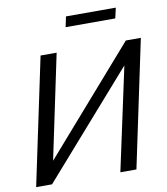

<svg xmlns="http://www.w3.org/2000/svg" viewBox="-96 -978 922 1058"><g transform="rotate(-10 365.5 -449.0)"><path d="M333 -839.8 345.2 -897.9H624L610.8 -839.8ZM20 0 169.9 -710H259.8L137.2 -127L647 -710H731L581.1 0H491.2L615.2 -576.2L108.9 0Z"/></g></svg>

Font: Rawline Medium
Style: Italic
Weight: 500
Italic angle: -12°
Designer: Matt McInerney, Pablo Impallari, Rodrigo Fuenzalida
Foundry: Matt McInerney, Pablo Impallari, Rodrigo Fuenzalida
Version: Version 4.020;PS 004.020;hotconv 1.0.88;makeotf.lib2.5.64775